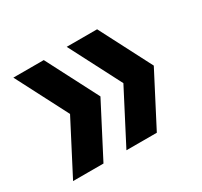

<svg xmlns="http://www.w3.org/2000/svg" viewBox="-99 -629 728 692"><g transform="rotate(-30 264.5 -283.0)"><path d="M24.5 -67.5 136 -282.5 24.5 -498H151L262.5 -282.5L151 -67.5ZM246.5 -67.5 358 -282.5 246.5 -498H373L484.5 -282.5L373 -67.5Z"/></g></svg>

Font: Encode Sans Semi Condensed SmBd
Style: Regular
Weight: 600
Width: 4
Designer: Multiple Designers
Foundry: Impallari Type
Version: Version 2.000